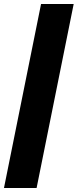

<svg xmlns="http://www.w3.org/2000/svg" viewBox="-20 -828 392 968"><path d="M0 120 187 -808H351.5L164.5 120Z"/></svg>

Font: Encode Sans Condensed Condensed ExtraBold
Style: Regular
Weight: 800
Width: 3
Designer: Multiple Designers
Foundry: Impallari Type
Version: Version 3.000; ttfautohint (v1.8.3) -l 8 -r 50 -G 200 -x 14 